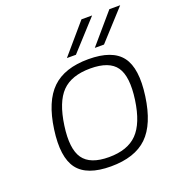

<svg xmlns="http://www.w3.org/2000/svg" viewBox="-129 -804 844 919"><g transform="rotate(-20 292.5 -345.0)"><path d="M353.5 -509.8Q475.6 -509.8 522 -448.2Q568.4 -386.7 549.3 -250Q530.3 -113.3 466.6 -51.8Q402.8 9.8 280.8 9.8Q159.2 9.8 112.5 -51.8Q65.9 -113.3 85 -250Q104 -386.2 168 -448Q231.9 -509.8 353.5 -509.8ZM137.2 -250Q121.1 -136.2 156.5 -85.7Q191.9 -35.2 287.1 -35.2Q382.3 -35.2 431.6 -85.7Q481 -136.2 497.1 -250Q513.2 -364.7 478.3 -414.8Q443.4 -464.8 347.2 -464.8Q251 -464.8 202.1 -415Q153.3 -365.2 137.2 -250ZM259.3 -549.8 388.2 -700.2H442.4L305.2 -549.8ZM401.4 -549.8 530.3 -700.2H585.4L448.2 -549.8Z"/></g></svg>

Font: Fivo Sans Light
Style: Regular
Weight: 300
Designer: Alexander Slobzheninov
Foundry: Alexander Slobzheninov
Version: 1.0